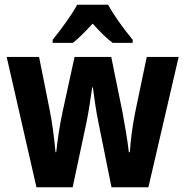

<svg xmlns="http://www.w3.org/2000/svg" viewBox="-20 -786 778 806"><path d="M434 -766H304C283 -726 233 -658 201 -619V-606H286C310 -625 338 -653 369 -687C399 -653 426 -626 453 -606H537V-619C500 -664 458 -721 434 -766ZM393 -273 448 0H603L730 -547H596L547 -312C536 -258 528 -194 525 -147H521C515 -198 504 -263 494 -316L447 -547H293L243 -318C231 -262 221 -196 216 -147H213C208 -204 199 -274 188 -327L144 -547H8L133 0H285L343 -272C352 -316 361 -376 367 -419H370C375 -380 383 -320 393 -273Z"/></svg>

Font: Noto Sans Thai Looped Condensed
Style: Bold
Weight: 700
Width: 3
Designer: Sasikarn Vongin, Ben Mitchell
Foundry: The Fontpad Ltd
Version: Version 1.001